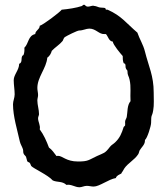

<svg xmlns="http://www.w3.org/2000/svg" viewBox="-20 -764 710 812"><path d="M630 -373C630 -444 609 -482 593 -546C586 -575 570 -599 561 -626C514 -666 494 -697 435 -723H428L425 -730C417 -732 408 -731 399 -733C392 -735 385 -739 377 -739L375 -740C367 -740 360 -736 352 -736C341 -736 341 -744 335 -744C334 -744 333 -743 332 -743C330 -742 328 -741 328 -739C300 -730 271 -726 241 -723C232 -711 161 -658 148 -655C148 -639 130 -636 129 -620C98 -613 102 -580 83 -562C84 -554 83 -540 80 -533C79 -529 75 -530 74 -527C68 -516 76 -500 61 -494C61 -468 38 -448 38 -425C38 -405 42 -385 42 -365C42 -350 35 -337 35 -323C35 -272 53 -215 64 -165C67 -153 73 -145 77 -133C79 -127 77 -120 80 -114C82 -109 87 -106 90 -101C92 -96 94 -84 96 -81C99 -78 103 -78 106 -75C109 -71 110 -65 112 -62C122 -51 183 -24 203 -1C222 8 243 1 261 18C281 14 297 28 316 28C326 28 336 22 347 22C357 22 366 25 376 25C401 25 439 -6 470 -11C473 -22 484 -25 493 -30C494 -34 497 -36 499 -40C502 -44 503 -48 506 -52C521 -74 549 -88 564 -111C567 -115 568 -121 570 -127C578 -141 593 -152 593 -169V-172C603 -179 619 -232 619 -244C619 -285 623 -267 628 -298C632 -318 630 -351 630 -373ZM532 -336C517 -319 520 -290 516 -269C514 -261 509 -257 509 -248C509 -243 510 -238 509 -233L503 -227C495 -201 487 -181 467 -162C460 -155 451 -151 445 -143C423 -114 420 -118 390 -104C354 -87 353 -81 310 -81C259 -81 245 -105 225 -105L219 -104C209 -117 200 -131 187 -140C177 -167 165 -194 148 -217C152 -233 141 -248 141 -264C141 -270 145 -276 145 -281C145 -301 138 -320 138 -339C138 -347 141 -354 141 -362C141 -372 138 -382 138 -392C138 -438 176 -475 180 -520C190 -527 196 -538 199 -549C213 -564 232 -575 245 -591C248 -596 249 -603 254 -607C263 -613 307 -635 315 -635C331 -635 344 -643 358 -643C386 -643 399 -618 422 -620H428C438 -609 440 -590 457 -588C458 -575 490 -537 499 -527C499 -517 499 -507 503 -497L509 -494C514 -483 506 -480 519 -465V-463C519 -444 525 -443 528 -427C535 -397 530 -366 532 -336Z"/></svg>

Font: Margarine
Style: Regular
Weight: 400
Designer: Astigmatic (AOETI)
Foundry: Astigmatic (AOETI)
Version: Version 1.000